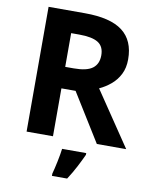

<svg xmlns="http://www.w3.org/2000/svg" viewBox="-99 -787 859 1082"><g transform="rotate(10 330.0 -246.5)"><path d="M298 -714Q444 -714 513.5 -661Q583 -608 583 -500Q583 -451 564.5 -414.5Q546 -378 515.5 -352.5Q485 -327 450 -311L660 0H492L322 -274H241V0H90V-714ZM287 -590H241V-397H290Q365 -397 397.5 -422Q430 -447 430 -496Q430 -547 395.5 -568.5Q361 -590 287 -590ZM442 71Q427 104 407 142.5Q387 181 361 221H274V208Q282 179 291 136Q300 93 304 61H442Z"/></g></svg>

Font: Noto Sans Gurmukhi UI
Style: Bold
Weight: 700
Designer: Jelle Bosma - Monotype Design Team
Foundry: Monotype Imaging Inc.
Version: Version 2.004; ttfautohint (v1.8.4.7-5d5b)